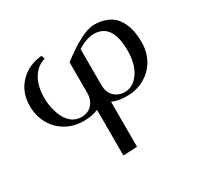

<svg xmlns="http://www.w3.org/2000/svg" viewBox="-158 -643 1158 1125"><g transform="rotate(-30 420.5 -81.0)"><path d="M41 -230Q41 -324.2 99.4 -384.5Q157.7 -444.8 248 -452.1L254.9 -428.2Q201.2 -413.6 169.7 -361.3Q138.2 -309.1 138.2 -231Q138.2 -192.4 146.5 -156.2Q154.8 -120.1 170.4 -90.1Q186 -60.1 212.4 -42Q238.8 -23.9 272 -23.9Q296.9 -23.9 318.4 -33.9Q339.8 -43.9 355.5 -68.6Q371.1 -93.3 371.1 -128.9V-336.9Q525.9 -456.1 604 -456.1Q647.9 -456.1 681.9 -443.4Q715.8 -430.7 737.1 -409.4Q758.3 -388.2 771.7 -358.2Q785.2 -328.1 790.5 -296.6Q795.9 -265.1 795.9 -228Q795.9 -164.1 767.1 -111.6Q738.3 -59.1 684.8 -28.1Q631.3 2.9 564 2.9Q505.4 2.9 465.8 -15.1V289.1L372.1 293.9L371.1 269V-15.1Q328.6 2.9 272 2.9Q204.6 2.9 151.4 -28.6Q98.1 -60.1 69.6 -113Q41 -166 41 -230ZM465.8 -130.9Q465.8 -77.6 494.9 -50.8Q523.9 -23.9 564 -23.9Q607.9 -23.9 639.6 -54.2Q671.4 -84.5 685.8 -129.2Q700.2 -173.8 700.2 -226.1Q700.2 -410.2 576.2 -410.2Q554.7 -410.2 532.5 -403.3Q510.3 -396.5 498 -390.1Q485.8 -383.8 465.8 -372.1Z"/></g></svg>

Font: Dehuti
Style: Bold
Weight: 700
Version: Version 1.2